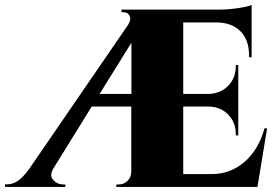

<svg xmlns="http://www.w3.org/2000/svg" viewBox="-53 -738 1090 758"><path d="M991.2 -231.4H1001.5L963.4 0H406.2L406.7 -9.8H416.5Q436.5 -9.8 450.7 -24.2Q464.8 -38.6 465.3 -58.6V-317.4H309.1L157.7 -72.8Q141.1 -45.4 157 -27.6Q172.9 -9.8 196.3 -9.8H205.1V0H-33.2V-10.3H-23.9Q-2 -10.3 18.6 -24.7Q39.1 -39.1 62 -70.8L453.1 -640.6Q465.8 -661.1 458.7 -675.5Q451.7 -689.9 431.6 -689.9H426.8V-700.2H821.3Q852.5 -700.7 889.2 -706.3Q925.8 -711.9 940.4 -718.3V-511.7L930.2 -512.2V-520Q930.2 -579.1 897.5 -613.3Q864.7 -647.5 805.7 -649.4H670.4V-367.2H772.9Q819.3 -369.6 848.6 -400.1Q877.9 -430.7 877.9 -476.6V-481L887.7 -481.4V-203.1L877.9 -203.6V-208Q877.9 -253.9 849.1 -284.4Q820.3 -314.9 774.4 -317.4H670.4V-50.8H783.7Q856.4 -50.8 912.1 -98.6Q967.8 -146.5 991.2 -231.4ZM340.3 -367.2H465.8V-569.3Z"/></svg>

Font: Cinzel Black
Style: Regular
Weight: 900
Designer: Natanael Gama
Version: Version 1.001;PS 001.001;hotconv 1.0.56;makeotf.lib2.0.21325